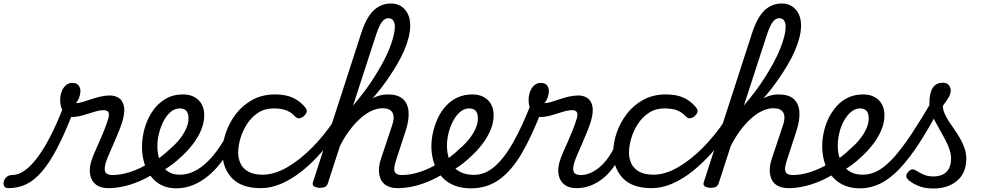

<svg xmlns="http://www.w3.org/2000/svg" viewBox="-197 -1059 5669 1098"><path d="M-148 17Q-167 17 -173 5.5Q-179 -6 -175.5 -20.5Q-172 -35 -159.5 -46.5Q-147 -58 -128 -58Q-94 -58 -59 -81.5Q-24 -105 13 -153Q50 -201 87.5 -272.5Q125 -344 163 -441L220 -415Q173 -294 129.5 -211Q86 -128 42.5 -77.5Q-1 -27 -47.5 -5Q-94 17 -148 17ZM423 17Q386 17 363 4Q340 -9 328.5 -31Q317 -53 316.5 -81.5Q316 -110 326 -140Q332 -160 344.5 -188.5Q357 -217 371.5 -249.5Q386 -282 399.5 -316Q413 -350 422 -380Q430 -409 422 -419Q414 -429 397 -429Q372 -429 341 -419Q310 -409 277 -399.5Q244 -390 214 -390Q192 -390 177 -404.5Q162 -419 154.5 -441Q147 -463 147 -488Q147 -512 155 -534Q163 -556 178.5 -570.5Q194 -585 217 -585Q241 -585 252 -571Q263 -557 263 -538Q263 -522 256.5 -503Q250 -484 237 -469Q252 -469 274.5 -475.5Q297 -482 323 -491Q349 -500 377 -506.5Q405 -513 431 -513Q460 -513 481.5 -499.5Q503 -486 511 -455Q519 -424 505 -372Q497 -344 483.5 -310.5Q470 -277 455.5 -243.5Q441 -210 428 -180.5Q415 -151 408 -129Q397 -92 405.5 -75Q414 -58 446 -58Q460 -58 466 -46.5Q472 -35 469.5 -20.5Q467 -6 455.5 5.5Q444 17 423 17Z M423 17Q404 17 398 5.5Q392 -6 396.5 -20.5Q401 -35 414 -46.5Q427 -58 446 -58Q494 -58 549 -76Q604 -94 658 -128Q669 -136 679 -130.5Q689 -125 695 -113Q701 -101 700.5 -88.5Q700 -76 690 -70Q641 -39 593 -19.5Q545 0 502 8.5Q459 17 423 17Z M657 -121Q691 -138 721.5 -161Q752 -184 777 -209Q807 -234 830.5 -263.5Q854 -293 867.5 -323.5Q881 -354 881 -382Q881 -410 869 -424.5Q857 -439 830 -439Q816 -439 809.5 -451Q803 -463 804.5 -479Q806 -495 817 -507Q828 -519 849 -519Q888 -519 915.5 -503.5Q943 -488 957 -461.5Q971 -435 971 -401Q971 -357 952.5 -313.5Q934 -270 902 -229.5Q870 -189 829 -153Q799 -125 762.5 -101Q726 -77 688 -57Z M811 18Q771 18 739.5 5.5Q708 -7 684.5 -30Q661 -53 645.5 -83Q630 -113 622.5 -148Q615 -183 615 -219Q615 -272 630 -325Q645 -378 674.5 -422Q704 -466 748 -492.5Q792 -519 849 -519Q860 -519 862.5 -507Q865 -495 861.5 -479Q858 -463 850 -451Q842 -439 832 -439Q803 -439 779.5 -419.5Q756 -400 739 -367.5Q722 -335 712.5 -297Q703 -259 703 -223Q703 -192 710 -162.5Q717 -133 732 -110Q747 -87 771.5 -73.5Q796 -60 831 -60Q882 -60 929 -87.5Q976 -115 1020 -167Q1064 -219 1103 -292Q1108 -300 1120.5 -299Q1133 -298 1143.5 -289.5Q1154 -281 1148 -266Q1116 -198 1078 -145Q1040 -92 996.5 -55.5Q953 -19 906.5 -0.5Q860 18 811 18Z M1295 17Q1184 17 1129.5 -40.5Q1075 -98 1075 -189Q1075 -242 1094.5 -299.5Q1114 -357 1152 -407Q1190 -457 1246.5 -488Q1303 -519 1376 -519Q1435 -519 1475.5 -501Q1516 -483 1546 -448Q1561 -430 1556.5 -417.5Q1552 -405 1540 -394Q1527 -384 1514 -382.5Q1501 -381 1487 -396Q1468 -417 1440 -428Q1412 -439 1367 -439Q1317 -439 1279 -414Q1241 -389 1215.5 -349.5Q1190 -310 1177.5 -266.5Q1165 -223 1165 -185Q1165 -153 1178.5 -124Q1192 -95 1223 -77.5Q1254 -60 1305 -60Q1319 -60 1324.5 -48.5Q1330 -37 1328 -21.5Q1326 -6 1317.5 5.5Q1309 17 1295 17Z M1295 17Q1281 17 1275.5 5.5Q1270 -6 1271.5 -21.5Q1273 -37 1282 -48.5Q1291 -60 1305 -60Q1371 -60 1443 -101Q1515 -142 1585 -212Q1655 -282 1713 -369Q1723 -385 1735.5 -380Q1748 -375 1754 -360.5Q1760 -346 1752 -333Q1702 -258 1646.5 -194Q1591 -130 1532 -82.5Q1473 -35 1413 -9Q1353 17 1295 17Z M2079 17Q2041 17 2016.5 4Q1992 -9 1981 -32.5Q1970 -56 1970 -86.5Q1970 -117 1982 -152L2046 -344Q2056 -374 2053.5 -395.5Q2051 -417 2035.5 -428.5Q2020 -440 1990 -440Q1959 -440 1925.5 -424Q1892 -408 1859.5 -378Q1827 -348 1797.5 -307.5Q1768 -267 1744 -218L1734 -287Q1773 -345 1809 -388.5Q1845 -432 1880 -461Q1915 -490 1950 -504.5Q1985 -519 2021 -519Q2078 -519 2107 -493Q2136 -467 2139.5 -420Q2143 -373 2123 -311L2068 -143Q2052 -95 2060.5 -76.5Q2069 -58 2102 -58Q2116 -58 2122 -46.5Q2128 -35 2125.5 -20.5Q2123 -6 2111.5 5.5Q2100 17 2079 17ZM1631 15Q1615 15 1601 8Q1587 1 1593 -18L1869 -870Q1898 -959 1939.5 -999Q1981 -1039 2039 -1039Q2072 -1039 2096.5 -1023.5Q2121 -1008 2135 -980Q2149 -952 2149 -913Q2149 -881 2140 -845Q2131 -809 2114 -769.5Q2097 -730 2072.5 -688.5Q2048 -647 2018 -603.5Q1988 -560 1951 -516.5Q1914 -473 1873 -430.5Q1832 -388 1787 -347L1678 -11Q1674 2 1664 8.5Q1654 15 1631 15ZM1822 -455Q1855 -494 1886 -535Q1917 -576 1943.5 -618Q1970 -660 1992 -700.5Q2014 -741 2029 -778.5Q2044 -816 2052.5 -849Q2061 -882 2061 -908Q2061 -923 2056.5 -933.5Q2052 -944 2044 -949.5Q2036 -955 2024 -955Q2012 -955 2000 -946.5Q1988 -938 1976.5 -916.5Q1965 -895 1953 -858Z M2079 17Q2060 17 2054 5.5Q2048 -6 2052.5 -20.5Q2057 -35 2070 -46.5Q2083 -58 2102 -58Q2150 -58 2205 -76Q2260 -94 2314 -128Q2325 -136 2335 -130.5Q2345 -125 2351 -113Q2357 -101 2356.5 -88.5Q2356 -76 2346 -70Q2297 -39 2249 -19.5Q2201 0 2158 8.5Q2115 17 2079 17Z M2312 -121Q2346 -138 2376.5 -161Q2407 -184 2432 -209Q2462 -234 2485.5 -263.5Q2509 -293 2522.5 -323.5Q2536 -354 2536 -382Q2536 -410 2524 -424.5Q2512 -439 2485 -439Q2471 -439 2464.5 -451Q2458 -463 2459.5 -479Q2461 -495 2472 -507Q2483 -519 2504 -519Q2543 -519 2570.5 -503.5Q2598 -488 2612 -461.5Q2626 -435 2626 -401Q2626 -357 2607.5 -313.5Q2589 -270 2557 -229.5Q2525 -189 2484 -153Q2454 -125 2417.5 -101Q2381 -77 2343 -57Z M2497 18Q2449 18 2412 5.5Q2375 -7 2348 -30Q2321 -53 2304 -83.5Q2287 -114 2278.5 -149.5Q2270 -185 2270 -222Q2270 -263 2280 -305.5Q2290 -348 2308.5 -386.5Q2327 -425 2355 -455Q2383 -485 2420.5 -502Q2458 -519 2504 -519Q2515 -519 2518.5 -507Q2522 -495 2518.5 -479Q2515 -463 2506.5 -451Q2498 -439 2486 -439Q2458 -439 2435 -419.5Q2412 -400 2395 -368.5Q2378 -337 2368.5 -299.5Q2359 -262 2359 -226Q2359 -195 2366.5 -165Q2374 -135 2391.5 -111.5Q2409 -88 2439.5 -73.5Q2470 -59 2514 -59Q2577 -59 2632.5 -107.5Q2688 -156 2738.5 -246Q2789 -336 2837 -459Q2840 -467 2851.5 -468Q2863 -469 2876 -464.5Q2889 -460 2897.5 -451.5Q2906 -443 2902 -431Q2846 -283 2787 -182.5Q2728 -82 2658 -32Q2588 18 2497 18Z M3102 17Q3065 17 3042 4Q3019 -9 3007.5 -31Q2996 -53 2995.5 -81.5Q2995 -110 3005 -140Q3011 -160 3023.5 -188.5Q3036 -217 3050.5 -249.5Q3065 -282 3078.5 -316Q3092 -350 3101 -380Q3109 -409 3101 -419Q3093 -429 3076 -429Q3051 -429 3020 -419Q2989 -409 2956 -399.5Q2923 -390 2893 -390Q2871 -390 2856 -404.5Q2841 -419 2833.5 -441Q2826 -463 2826 -488Q2826 -512 2834 -534Q2842 -556 2857.5 -570.5Q2873 -585 2896 -585Q2920 -585 2931 -571Q2942 -557 2942 -538Q2942 -522 2935.5 -503Q2929 -484 2916 -469Q2931 -469 2953.5 -475.5Q2976 -482 3002 -491Q3028 -500 3056 -506.5Q3084 -513 3110 -513Q3139 -513 3160.5 -499.5Q3182 -486 3190 -455Q3198 -424 3184 -372Q3176 -344 3162.5 -310.5Q3149 -277 3134.5 -243.5Q3120 -210 3107 -180.5Q3094 -151 3087 -129Q3076 -92 3084.5 -75Q3093 -58 3125 -58Q3139 -58 3145 -46.5Q3151 -35 3148.5 -20.5Q3146 -6 3134.5 5.5Q3123 17 3102 17Z M3102 17Q3088 17 3081.5 5.5Q3075 -6 3077.5 -20.5Q3080 -35 3092 -46.5Q3104 -58 3125 -58Q3151 -58 3177.5 -69Q3204 -80 3230 -101.5Q3256 -123 3278 -153Q3300 -183 3317 -220Q3322 -235 3334.5 -234.5Q3347 -234 3356.5 -224.5Q3366 -215 3362 -201Q3344 -150 3316 -109.5Q3288 -69 3254 -41Q3220 -13 3181 2Q3142 17 3102 17Z M3530 17Q3419 17 3364.5 -40.5Q3310 -98 3310 -189Q3310 -242 3329.5 -299.5Q3349 -357 3387 -407Q3425 -457 3481.5 -488Q3538 -519 3611 -519Q3670 -519 3710.5 -501Q3751 -483 3781 -448Q3796 -430 3791.5 -417.5Q3787 -405 3775 -394Q3762 -384 3749 -382.5Q3736 -381 3722 -396Q3703 -417 3675 -428Q3647 -439 3602 -439Q3552 -439 3514 -414Q3476 -389 3450.5 -349.5Q3425 -310 3412.5 -266.5Q3400 -223 3400 -185Q3400 -153 3413.5 -124Q3427 -95 3458 -77.5Q3489 -60 3540 -60Q3554 -60 3559.5 -48.5Q3565 -37 3563 -21.5Q3561 -6 3552.5 5.5Q3544 17 3530 17Z M3530 17Q3516 17 3510.5 5.5Q3505 -6 3506.5 -21.5Q3508 -37 3517 -48.5Q3526 -60 3540 -60Q3606 -60 3678 -101Q3750 -142 3820 -212Q3890 -282 3948 -369Q3958 -385 3970.5 -380Q3983 -375 3989 -360.5Q3995 -346 3987 -333Q3937 -258 3881.5 -194Q3826 -130 3767 -82.5Q3708 -35 3648 -9Q3588 17 3530 17Z M4314 17Q4276 17 4251.5 4Q4227 -9 4216 -32.5Q4205 -56 4205 -86.5Q4205 -117 4217 -152L4281 -344Q4291 -374 4288.5 -395.5Q4286 -417 4270.5 -428.5Q4255 -440 4225 -440Q4194 -440 4160.5 -424Q4127 -408 4094.5 -378Q4062 -348 4032.5 -307.5Q4003 -267 3979 -218L3969 -287Q4008 -345 4044 -388.5Q4080 -432 4115 -461Q4150 -490 4185 -504.5Q4220 -519 4256 -519Q4313 -519 4342 -493Q4371 -467 4374.5 -420Q4378 -373 4358 -311L4303 -143Q4287 -95 4295.5 -76.5Q4304 -58 4337 -58Q4351 -58 4357 -46.5Q4363 -35 4360.5 -20.5Q4358 -6 4346.5 5.5Q4335 17 4314 17ZM3866 15Q3850 15 3836 8Q3822 1 3828 -18L4104 -870Q4133 -959 4174.5 -999Q4216 -1039 4274 -1039Q4307 -1039 4331.5 -1023.5Q4356 -1008 4370 -980Q4384 -952 4384 -913Q4384 -881 4375 -845Q4366 -809 4349 -769.5Q4332 -730 4307.5 -688.5Q4283 -647 4253 -603.5Q4223 -560 4186 -516.5Q4149 -473 4108 -430.5Q4067 -388 4022 -347L3913 -11Q3909 2 3899 8.5Q3889 15 3866 15ZM4057 -455Q4090 -494 4121 -535Q4152 -576 4178.5 -618Q4205 -660 4227 -700.5Q4249 -741 4264 -778.5Q4279 -816 4287.5 -849Q4296 -882 4296 -908Q4296 -923 4291.5 -933.5Q4287 -944 4279 -949.5Q4271 -955 4259 -955Q4247 -955 4235 -946.5Q4223 -938 4211.5 -916.5Q4200 -895 4188 -858Z M4314 17Q4295 17 4289 5.5Q4283 -6 4287.5 -20.5Q4292 -35 4305 -46.5Q4318 -58 4337 -58Q4385 -58 4440 -76Q4495 -94 4549 -128Q4560 -136 4570 -130.5Q4580 -125 4586 -113Q4592 -101 4591.5 -88.5Q4591 -76 4581 -70Q4532 -39 4484 -19.5Q4436 0 4393 8.5Q4350 17 4314 17Z M4547 -121Q4581 -138 4611.5 -161Q4642 -184 4667 -209Q4697 -234 4720.5 -263.5Q4744 -293 4757.5 -323.5Q4771 -354 4771 -382Q4771 -410 4759 -424.5Q4747 -439 4720 -439Q4706 -439 4699.5 -451Q4693 -463 4694.5 -479Q4696 -495 4707 -507Q4718 -519 4739 -519Q4778 -519 4805.5 -503.5Q4833 -488 4847 -461.5Q4861 -435 4861 -401Q4861 -357 4842.5 -313.5Q4824 -270 4792 -229.5Q4760 -189 4719 -153Q4689 -125 4652.5 -101Q4616 -77 4578 -57Z M4722 18Q4676 18 4641 5Q4606 -8 4580.5 -31Q4555 -54 4538 -84.5Q4521 -115 4513 -150Q4505 -185 4505 -222Q4505 -263 4514.5 -305.5Q4524 -348 4543 -386Q4562 -424 4590 -454.5Q4618 -485 4655.5 -502Q4693 -519 4740 -519Q4749 -519 4751.5 -507Q4754 -495 4750 -479Q4746 -463 4738.5 -451Q4731 -439 4722 -439Q4694 -439 4670.5 -419.5Q4647 -400 4629.5 -368.5Q4612 -337 4603 -299.5Q4594 -262 4594 -226Q4594 -195 4601.5 -165Q4609 -135 4626 -111.5Q4643 -88 4670.5 -74Q4698 -60 4737 -60Q4784 -60 4827 -84.5Q4870 -109 4916.5 -161Q4963 -213 5017.5 -295.5Q5072 -378 5141 -495Q5148 -508 5162.5 -505Q5177 -502 5187 -491.5Q5197 -481 5190 -468Q5122 -336 5062 -243.5Q5002 -151 4946.5 -93Q4891 -35 4836 -8.5Q4781 18 4722 18Z M5140 19Q5090 19 5052.5 3Q5015 -13 4996 -32Q4986 -42 4985.5 -52.5Q4985 -63 4999 -78Q5010 -90 5020.5 -90.5Q5031 -91 5045 -82Q5059 -72 5084 -61Q5109 -50 5139 -50Q5191 -50 5216.5 -77Q5242 -104 5242 -152Q5242 -177 5233 -204Q5224 -231 5209.5 -258.5Q5195 -286 5179.5 -313Q5164 -340 5149.5 -367.5Q5135 -395 5126.5 -420Q5118 -445 5118 -468Q5118 -527 5137 -556.5Q5156 -586 5195 -586Q5218 -586 5229 -572.5Q5240 -559 5240 -541Q5240 -523 5229 -503.5Q5218 -484 5195 -454Q5195 -433 5204.5 -411Q5214 -389 5229 -365.5Q5244 -342 5261.5 -317.5Q5279 -293 5294 -266.5Q5309 -240 5319 -211.5Q5329 -183 5329 -152Q5329 -70 5276.5 -25.5Q5224 19 5140 19Z"/></svg>

Font: Playwrite CO
Style: Regular
Weight: 400
Designer: Veronika Burian, José Scaglione
Foundry: TypeTogether
Version: Version 1.000